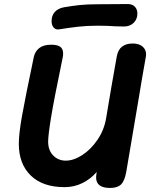

<svg xmlns="http://www.w3.org/2000/svg" viewBox="-20 -925 744 949"><path d="M702 -657Q702 -649 701 -645L682 -537L666 -441L604 -75Q596 -31 578.5 -13.5Q561 4 524 4Q455 4 455 -48Q455 -57 456 -61L458 -75Q429 -41 388 -20.5Q347 0 299 0Q191 0 132 -57.5Q73 -115 73 -214Q73 -263 88.5 -350.5Q104 -438 147 -643Q153 -671 174 -687.5Q195 -704 233 -704Q264 -704 278 -693.5Q292 -683 292 -661Q292 -648 290 -641Q247 -434 232.5 -345.5Q218 -257 218 -225Q218 -182 243 -156.5Q268 -131 305 -131Q344 -131 386.5 -158.5Q429 -186 461.5 -233.5Q494 -281 504 -338L518 -421Q523 -448 531 -497.5Q539 -547 557 -645Q568 -710 636 -710Q667 -710 684.5 -695Q702 -680 702 -657ZM235 -820Q235 -849 251.5 -866.5Q268 -884 296 -889Q336 -896 373.5 -900Q411 -904 465 -904L612 -905Q634 -905 646.5 -892Q659 -879 659 -858Q659 -830 640.5 -812Q622 -794 593 -794L550 -795Q512 -798 464 -798Q410 -798 366 -793Q322 -788 273 -780Q255 -777 245 -789Q235 -801 235 -820Z"/></svg>

Font: Mali
Style: Bold Italic
Weight: 700
Italic angle: -10°
Version: Version 1.000; ttfautohint (v1.6)